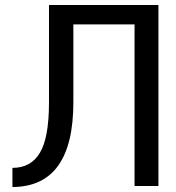

<svg xmlns="http://www.w3.org/2000/svg" viewBox="-20 -745 707 772"><path d="M617 -725H177V-334Q177 -190 140 -130Q104 -70 30 -70V7Q275 6 275 -334V-647H521V3H617Z"/></svg>

Font: Sawarabi Gothic
Style: Regular
Weight: 400
Designer: mshio (mshio@users.sourceforge.jp)
Version: Version 20141215